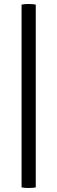

<svg xmlns="http://www.w3.org/2000/svg" viewBox="-20 -798 287 961"><path d="M88 140V-775Q103 -778 122.5 -778Q142 -778 159 -775V140Q142 143 122.5 143Q103 143 88 140Z"/></svg>

Font: Signika
Style: Light
Weight: 300
Designer: Anna Giedrys
Foundry: Anna Giedrys
Version: Version 1.001